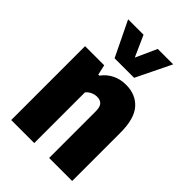

<svg xmlns="http://www.w3.org/2000/svg" viewBox="-235 -908 1008 1008"><g transform="rotate(45 269.0 -404.0)"><path d="M43.5 -548.5H185.5L198 -492H205.5Q230 -524.5 263.8 -541Q297.5 -557.5 339.5 -557.5Q411.5 -557.5 453.8 -510Q496 -462.5 496 -358.5V0H325V-345.5Q325 -378.5 312.5 -392Q300 -405.5 276.5 -405.5Q259 -405.5 242 -397.8Q225 -390 214.5 -376V0H43.5ZM323.5 -808H438L343 -613H198L103.5 -808H218L270.5 -690.5Z"/></g></svg>

Font: Encode Sans Condensed ExtraBold
Style: Regular
Weight: 800
Width: 3
Designer: Multiple Designers
Foundry: Impallari Type
Version: Version 2.000